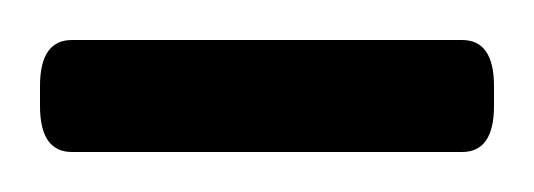

<svg xmlns="http://www.w3.org/2000/svg" viewBox="-20 -695 267 96"><path d="M16 -619Q0 -619 0 -642V-652Q0 -675 16 -675H211Q227 -675 227 -652V-642Q227 -619 211 -619Z"/></svg>

Font: Asap Condensed Light
Style: Regular
Weight: 300
Width: 3
Designer: Pablo Cosgaya
Foundry: Omnibus-Type
Version: Version 3.001; ttfautohint (v1.8.4.7-5d5b)